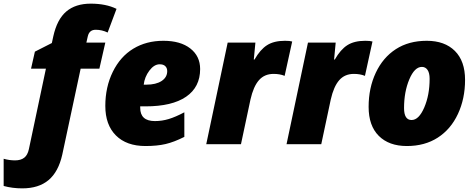

<svg xmlns="http://www.w3.org/2000/svg" viewBox="-122 -785 2592 1045"><path d="M-1 240.2Q-54.7 240.2 -102.1 227.1V79.1Q-71.3 87.9 -40 87.9Q-8.8 87.9 9.8 73.5Q28.3 59.1 35.2 26.9L127.9 -411.1H46.9L67.9 -503.9L160.2 -550.8L168 -586.9Q188.5 -679.7 238.8 -722.4Q289.1 -765.1 371.8 -765.1Q454.6 -765.1 512.2 -736.8L463.9 -607.9Q433.1 -623 398.7 -623Q364.3 -623 356 -587.9L348.1 -553.2H451.2L418.9 -411.1H316.9L216.8 57.1Q195.8 150.4 142.1 195.3Q88.4 240.2 -1 240.2Z M669.9 9.8Q566.4 9.8 508.8 -47.9Q451.2 -105.5 451.2 -208.3Q451.2 -311 491.9 -394Q532.7 -477.1 603.5 -520Q674.3 -563 767.3 -563Q860.4 -563 913.8 -521.2Q967.3 -479.5 967.3 -409.2Q967.3 -311 890.9 -258.5Q814.5 -206.1 669.9 -206.1H641.1V-198.2Q641.1 -126 721.2 -126Q759.3 -126 796.4 -137.2Q833.5 -148.4 881.3 -173.8V-40Q825.2 -11.7 779.1 -1Q732.9 9.8 669.9 9.8ZM674.3 -324.2Q727.1 -324.2 757.6 -344.2Q788.1 -364.3 788.1 -397.9Q788.1 -414.6 777.8 -424.8Q767.6 -435.1 747.1 -435.1Q716.8 -435.1 690.9 -400.6Q665 -366.2 660.2 -324.2Z M1429.2 -563Q1455.6 -563 1468.3 -559.1L1427.2 -372.1Q1401.4 -382.8 1367.2 -382.8Q1317.4 -382.8 1287.4 -348.6Q1257.3 -314.5 1241.2 -243.2L1189.5 0H1000.5L1117.2 -553.2H1268.1L1259.3 -460.9H1263.2Q1294.4 -515.6 1331.8 -539.3Q1369.1 -563 1429.2 -563Z M1866.2 -563Q1892.6 -563 1905.3 -559.1L1864.3 -372.1Q1838.4 -382.8 1804.2 -382.8Q1754.4 -382.8 1724.4 -348.6Q1694.3 -314.5 1678.2 -243.2L1626.5 0H1437.5L1554.2 -553.2H1705.1L1696.3 -460.9H1700.2Q1731.4 -515.6 1768.8 -539.3Q1806.2 -563 1866.2 -563Z M2370.4 -164.8Q2331.5 -81.5 2260.7 -35.9Q2189.9 9.8 2092.5 9.8Q1995.1 9.8 1939.7 -45.4Q1884.3 -100.6 1884.3 -203.4Q1884.3 -306.2 1923.3 -389.2Q1962.4 -472.2 2032.7 -517.6Q2103 -563 2200.7 -563Q2298.3 -563 2353.8 -507.8Q2409.2 -452.6 2409.2 -350.3Q2409.2 -248 2370.4 -164.8ZM2174.3 -420.9Q2134.3 -420.9 2105.7 -353Q2077.1 -285.2 2077.1 -196.8Q2077.1 -131.8 2118.2 -131.8Q2157.7 -131.8 2187 -199.7Q2216.3 -267.6 2216.3 -356Q2216.3 -387.7 2205.1 -404.3Q2193.8 -420.9 2174.3 -420.9Z"/></svg>

Font: Open Sans Hebrew Extra Bold
Style: Italic
Weight: 800
Italic angle: -12°
Foundry: Ascender Corporation, Yanek Iontef
Version: Version 2.001;PS 002.001;hotconv 1.0.70;makeotf.lib2.5.58329